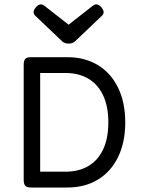

<svg xmlns="http://www.w3.org/2000/svg" viewBox="-20 -834 640 854"><path d="M537.1 -289.6Q537.1 -200.7 505.1 -135.3Q473.1 -69.8 415 -34.9Q356.9 0 280.3 0H116.2Q99.6 0 92.5 -7.6Q85.4 -15.1 85.4 -33.2V-546.4Q85.4 -564.5 92.5 -572Q99.6 -579.6 116.2 -579.6H280.3Q356.9 -579.6 415 -544.7Q473.1 -509.8 505.1 -444.1Q537.1 -378.4 537.1 -289.6ZM158.7 -509.3V-70.3H271Q329.6 -70.3 372.3 -95Q415 -119.6 438.5 -168.9Q461.9 -218.3 461.9 -289.6Q461.9 -360.8 438.5 -410.2Q415 -459.5 372.3 -484.4Q329.6 -509.3 271 -509.3ZM256.8 -649.9 137.2 -763.7Q129.4 -771 129.4 -779.8Q129.4 -790 140.6 -802.7Q150.9 -814.5 162.1 -814.5Q169.9 -814.5 177.2 -808.6L285.2 -724.1L393.1 -808.6Q400.4 -814.5 408.2 -814.5Q419.4 -814.5 429.7 -802.7Q440.9 -790 440.9 -779.8Q440.9 -771 433.1 -763.7L313.5 -649.9Q302.7 -640.1 285.2 -640.1Q267.6 -640.1 256.8 -649.9Z"/></svg>

Font: Courier Prime Code
Style: Regular
Weight: 400
Designer: Alan Dague-Greene
Foundry: Quote-Unquote Apps
Version: Version 3.0318